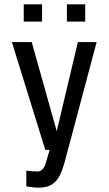

<svg xmlns="http://www.w3.org/2000/svg" viewBox="-20 -695 503 890"><path d="M90 -595V-675H175V-595ZM290 -595V-675H375V-595ZM159 175Q138 175 102 169V96Q130 100 154 100Q182 100 194 55L210 0H190L35 -500H127L243 -87L341 -500H428L283 44Q271 89 258 116.5Q245 144 221.5 159.5Q198 175 159 175Z"/></svg>

Font: Share Tech
Style: Regular
Weight: 400
Designer: Ralph du Carrois
Foundry: Carrois Type Design
Version: Version 1.100